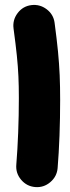

<svg xmlns="http://www.w3.org/2000/svg" viewBox="-20 -673 283 776"><path d="M34.7 -558.1Q30.3 -592.3 51.3 -620.1Q72.3 -647.9 106.4 -652.3Q140.6 -656.7 168.5 -635.7Q196.3 -614.7 200.7 -580.6Q209.5 -514.6 214.4 -464.8Q219.2 -415 221.2 -369.1Q223.1 -323.2 223.1 -268.6Q223.1 -196.3 220.5 -125Q217.8 -53.7 212.9 6.3Q210 40.5 183.3 63.2Q156.7 85.9 122.1 83Q87.9 80.1 65.4 53.5Q43 26.9 45.9 -7.3Q50.8 -67.9 53.5 -137.9Q56.2 -208 56.2 -277.3Q56.2 -325.2 54.4 -364.3Q52.7 -403.3 48.1 -448.2Q43.5 -493.2 34.7 -558.1Z"/></svg>

Font: Mikhak Black
Style: Regular
Weight: 900
Designer: Amin Abedi
Version: Version 3.3